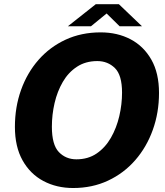

<svg xmlns="http://www.w3.org/2000/svg" viewBox="-20 -908 808 940"><path d="M338 12.5Q257 12.5 192.5 -21.8Q128 -56 90.5 -122.8Q53 -189.5 53 -287Q53 -383.5 83 -467.5Q113 -551.5 168.5 -614.8Q224 -678 301.2 -713.8Q378.5 -749.5 473 -749.5Q554.5 -749.5 619 -715.8Q683.5 -682 721 -616Q758.5 -550 758.5 -453Q758.5 -357 728.2 -272.5Q698 -188 642.2 -124Q586.5 -60 509.2 -23.8Q432 12.5 338 12.5ZM354 -128Q411.5 -128 453.5 -156.8Q495.5 -185.5 523 -233.5Q550.5 -281.5 564 -339.2Q577.5 -397 577.5 -454.5Q577.5 -540.5 542.5 -574.8Q507.5 -609 456.5 -609Q399 -609 356.8 -581.2Q314.5 -553.5 287.5 -507Q260.5 -460.5 247.2 -403.5Q234 -346.5 234 -287.5Q234 -199 268.2 -163.5Q302.5 -128 354 -128ZM312.5 -779.5 449 -887.5H562L675 -779.5H565.5L502 -842L425.5 -779.5Z"/></svg>

Font: Epilogue ExtraBold
Style: Italic
Weight: 800
Italic angle: -12°
Designer: Tyler Finck
Foundry: Etcetera Type Co
Version: Version 2.111; ttfautohint (v1.8.3)